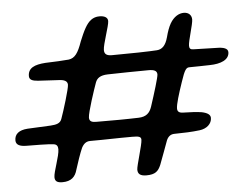

<svg xmlns="http://www.w3.org/2000/svg" viewBox="-57 -687 981 772"><g transform="rotate(-5 433.0 -301.0)"><path d="M503.5 25.5C540 25.5 552 13 562.5 -11.5C572.5 -38.5 588 -79 598.5 -108.5C605.5 -124 616 -130.5 629 -131C667 -131.5 701 -132.5 732.5 -136.5C761.5 -140 782 -158.5 782 -182C782 -194.5 771.5 -203 747.5 -208C729 -211 704.5 -212.5 674 -213C656 -213 649.5 -219.5 649.5 -231.5C649.5 -248.5 662 -289 678 -336C694.5 -386 701 -392.5 714 -392.5C741 -392.5 768 -393.5 795.5 -394C840.5 -394.5 875 -408.5 875 -439.5C875 -454.5 857.5 -460.5 829 -460.5C797.5 -461 766.5 -462.5 735.5 -463C724 -463 719.5 -468 719.5 -478.5C719.5 -498.5 741.5 -563.5 741.5 -583C741.5 -600 730 -612.5 710 -612.5C690 -612.5 669.5 -600.5 654.5 -575C646 -560 640 -543 634 -520C625 -487 610 -473.5 589.5 -472C564.5 -470 475 -468 407.5 -468C385.5 -468 377 -475.5 377 -491.5C377 -514 404.5 -587 404.5 -606C404.5 -620.5 391.5 -628 371 -628C343.5 -628 326.5 -612.5 312 -587C303 -571.5 295 -552 287.5 -534C271.5 -488 258 -469 233 -465.5C210 -463.5 176 -461.5 138.5 -460.5C94 -457.5 67.5 -446 67.5 -413C67.5 -398.5 80 -393 102.5 -391.5C127 -390.5 160.5 -388 183 -387C208 -386.5 221 -380 221 -365C221 -349 193.5 -260.5 182.5 -230.5C176.5 -213 161 -209 137.5 -207.5C109.5 -206 68 -204.5 43.5 -203C9 -200.5 -9 -186 -9 -160.5C-9 -142 7 -135 34.5 -135C56 -135 126 -134.5 143 -131.5C155 -130 160 -123 160 -110C160 -82 134.5 -21.5 134.5 0.5C134.5 17.5 144.5 23.5 165 23.5C200.5 23.5 217.5 6.5 225 -22C231 -42 247.5 -90.5 255.5 -107.5C264 -124 275 -132 290.5 -132C360.5 -132 390.5 -134 460.5 -134C487 -134 496 -131.5 496 -119C496 -99 469 -16.5 469 -0.5C469 16 478 25.5 503.5 25.5ZM416 -206.5C388 -206.5 352.5 -206.5 322 -206.5C303.5 -206.5 293.5 -210.5 293.5 -226C293.5 -246 325 -340 334 -364.5C340.5 -381.5 353.5 -391.5 383.5 -392.5C449 -393.5 483.5 -395 549 -395C572 -395 583 -389.5 583 -375C583 -364 564 -302 546 -247.5C537.5 -222.5 523 -209 492.5 -208C460.5 -207.5 451 -206.5 416 -206.5Z"/></g></svg>

Font: Gluten
Style: Italic
Weight: 400
Italic angle: -13°
Designer: Tyler Finck
Foundry: Etcetera Type Company
Version: Version 0.920